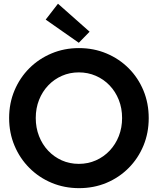

<svg xmlns="http://www.w3.org/2000/svg" viewBox="-20 -980 829 1008"><path d="M395.1 7.8Q318.1 7.8 251.3 -20.1Q184.5 -48 134.4 -98.2Q84.2 -148.4 56.1 -215.4Q27.9 -282.4 27.9 -360.4Q27.9 -438.1 56 -504.9Q84 -571.6 133.9 -621.6Q183.9 -671.5 250.6 -699.5Q317.2 -727.5 394.3 -727.5Q472.3 -727.5 538.9 -699.5Q605.6 -671.5 655.5 -621.6Q705.4 -571.6 733.1 -504.8Q760.8 -437.9 760.8 -359.9Q760.8 -282.2 733.1 -215.3Q705.4 -148.4 655.5 -98.2Q605.6 -48 539.2 -20.1Q472.7 7.8 395.1 7.8ZM393.7 -119.7Q442.2 -119.7 483.7 -138.2Q525.1 -156.6 555.9 -189.3Q586.7 -222 603.9 -265.8Q621 -309.6 621 -360.4Q621 -412 603.6 -455.7Q586.3 -499.3 555.3 -531.7Q524.3 -564.1 482.9 -582Q441.5 -600 393.7 -600Q346.3 -600 305.3 -582Q264.2 -564.1 233.3 -531.7Q202.4 -499.3 185.1 -455.7Q167.7 -412 167.7 -360.4Q167.7 -309.4 184.9 -265.5Q202 -221.6 232.7 -189Q263.4 -156.4 304.5 -138Q345.7 -119.7 393.7 -119.7ZM393.7 -755.4 219.9 -877 284.4 -960.5 450.4 -813.5Z"/></svg>

Font: Reddit Sans
Style: Regular
Weight: 400
Designer: Stephen Hutchings
Foundry: Reddit
Version: Version 1.014